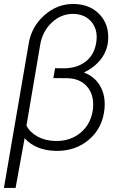

<svg xmlns="http://www.w3.org/2000/svg" viewBox="-21 -741 621 956"><path d="M348.6 -721.2Q428.7 -719.2 476.3 -667.7Q523.9 -616.2 517.1 -537.6Q512.7 -486.3 480.7 -445.6Q448.7 -404.8 397 -379.9Q450.7 -359.9 477.8 -312.5Q504.9 -265.1 499.5 -201.2Q490.7 -104.5 422.6 -46.1Q354.5 12.2 256.3 10.3Q156.7 7.8 101.6 -52.7L56.6 194.8H-1.5L121.1 -518.6Q133.3 -605.5 199 -664.3Q264.6 -723.1 348.6 -721.2ZM295.9 -400.9Q364.7 -400.9 408.7 -437Q452.6 -473.1 459.5 -539.6Q465.3 -595.7 433.8 -632.8Q402.3 -669.9 345.7 -671.9Q283.7 -672.9 237.1 -628.9Q190.4 -585 179.2 -518.6L110.8 -115.7Q128.4 -81.5 166.5 -60.8Q204.6 -40 254.4 -39.1Q328.6 -37.1 380.9 -80.8Q433.1 -124.5 441.9 -199.2Q448.7 -266.1 414.1 -308.1Q379.4 -349.6 316.4 -351.6L244.6 -352.1L253.4 -401.4Z"/></svg>

Font: RobotoInd Light
Style: Italic
Weight: 300
Italic angle: -12°
Designer: Google
Version: Version 2.001151; 2014